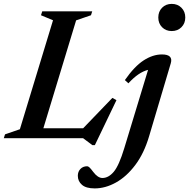

<svg xmlns="http://www.w3.org/2000/svg" viewBox="-45 -730 998 1014"><path d="M357 -622.5 184 -52.5H394L548.5 -213L570 -201L456 36.5H443L394 0H-25L-18.5 -20.5L60 -47.5L235 -623L171.5 -649.5L178 -670H442L435.5 -649.5ZM791 -637.5Q791 -669 811 -689.2Q831 -709.5 862 -709.5Q893 -709.5 913.2 -689.2Q933.5 -669 933.5 -637.5Q933.5 -606.5 913.2 -586.2Q893 -566 862 -566Q831 -566 811 -586.2Q791 -606.5 791 -637.5ZM742.5 -10.5Q715.5 80.5 669.2 141.8Q623 203 567.2 234Q511.5 265 455 265Q409.5 265 387.8 246Q366 227 366 198.5Q366 176.5 379.8 162.2Q393.5 148 415.5 148Q420.5 148 427.5 154.2Q434.5 160.5 447.5 178Q471.5 210 496 210Q528 210 555.8 177.2Q583.5 144.5 611.5 52L737 -361Q687 -349 633 -290L614.5 -307Q664.5 -379 713.2 -410.8Q762 -442.5 810 -442.5Q870.5 -442.5 857 -396Z"/></svg>

Font: Newsreader Text SemiBold
Style: Italic
Weight: 600
Italic angle: -17°
Designer: Hugues Gentile
Foundry: Production Type
Version: Version 1.001